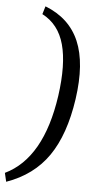

<svg xmlns="http://www.w3.org/2000/svg" viewBox="-95 -826 514 1029"><g transform="rotate(5 162.5 -311.5)"><path d="M94 -746 107 -789Q238 -738 288.5 -620Q339 -502 311 -308Q283 -115 203.5 0Q124 115 -21 166L-32 119Q168 23 217 -317Q241 -488 212 -594Q183 -700 94 -746Z"/></g></svg>

Font: Exo 2.0 Medium
Style: Italic
Weight: 500
Italic angle: -8°
Designer: Natanael Gama
Version: Version 1.001;PS 001.001;hotconv 1.0.70;makeotf.lib2.5.58329